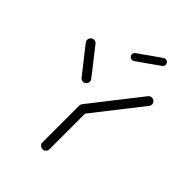

<svg xmlns="http://www.w3.org/2000/svg" viewBox="-202 -780 874 874"><g transform="rotate(45 234.5 -343.5)"><path d="M234.4 -275.9Q243.7 -275.9 250.2 -269.4Q256.7 -263 256.7 -253.7V-22.2Q256.7 -13 250.2 -6.5Q243.7 0 234.4 0Q225.2 0 218.7 -6.5Q212.2 -13 212.2 -22.2V-253.7Q212.2 -263 218.7 -269.4Q225.2 -275.9 234.4 -275.9ZM169.6 -369.6Q169.6 -360.4 163.1 -353.9Q156.7 -347.4 147.4 -347.4Q136.7 -347.4 130 -355.9L30.7 -482.2Q25.9 -488.1 25.9 -496.3Q25.9 -505.6 32.4 -512Q38.9 -518.5 48.1 -518.5Q58.9 -518.5 65.6 -510L164.8 -383.3Q169.6 -377.4 169.6 -369.6ZM420.7 -518.5Q430 -518.5 436.5 -512Q443 -505.6 443 -496.3Q443 -488.5 438.1 -482.6L251.9 -245.2Q245.2 -236.7 234.4 -236.7Q225.2 -236.7 218.7 -243.1Q212.2 -249.6 212.2 -258.9Q212.2 -266.7 217 -272.6L403.3 -510.4Q409.6 -518.5 420.7 -518.5ZM234.8 -575.2Q227 -575.2 221.7 -580.6Q216.3 -585.9 216.3 -593.7Q216.3 -603 224.1 -608.5L330 -683.3Q334.4 -686.7 340.7 -686.7Q348.5 -686.7 353.9 -681.3Q359.3 -675.9 359.3 -668.1Q359.3 -658.9 351.5 -653.3L245.6 -578.5Q241.1 -575.2 234.8 -575.2Z"/></g></svg>

Font: 26F Galaxy Hebrew
Style: Regular
Weight: 400
Designer: C₂₉H₂₅N₃O₅
Version: Version 1.000